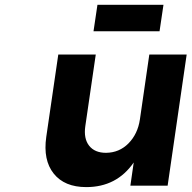

<svg xmlns="http://www.w3.org/2000/svg" viewBox="-20 -762 786 788"><path d="M169.9 -200.2 219.2 -538.1H373L330.1 -244.1Q322.8 -193.4 345.7 -164.1Q368.7 -134.8 415 -134.8Q469.7 -135.3 507.6 -173.8Q545.4 -212.4 554.2 -272L592.8 -538.1H746.1L668 0H515.1L528.8 -95.2Q459 5.9 334 5.9Q244.6 5.9 200.4 -49.6Q156.2 -105 169.9 -200.2ZM363.8 -633.8 379.9 -742.2H650.9L634.8 -633.8Z"/></svg>

Font: Trueno SemiBold
Style: Italic
Weight: 600
Designer: Julieta Ulanovsky
Foundry: Julieta Ulanovsky
Version: Version 3.001b | FøM Fix